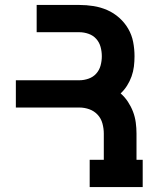

<svg xmlns="http://www.w3.org/2000/svg" viewBox="-20 -755 640 775"><path d="M342 0V-110H399V-216Q399 -236 393.5 -256.5Q388 -277 374 -292Q360 -307 340.5 -314Q321 -321 300 -321H44V-431H300Q319 -431 337.5 -437.5Q356 -444 368.5 -458Q381 -472 386 -490.5Q391 -509 391 -528Q391 -547 386 -565.5Q381 -584 368.5 -598Q356 -612 337.5 -618.5Q319 -625 300 -625H128V-735H300Q329 -735 357.5 -730.5Q386 -726 412.5 -714.5Q439 -703 461 -683.5Q483 -664 497.5 -639Q512 -614 517.5 -585.5Q523 -557 523 -528Q523 -507 520.5 -486.5Q518 -466 511 -446.5Q504 -427 493 -409.5Q482 -392 467 -378Q484 -363 496.5 -344Q509 -325 517 -304Q525 -283 528 -260.5Q531 -238 531 -216V-110H556V0Z"/></svg>

Font: Iosevka HT Extrabold Extended
Style: Regular
Weight: 800
Width: 7
Monospace: yes
Designer: Belleve Invis
Foundry: Belleve Invis
Version: Version 32.3.0; ttfautohint (v1.8.4)